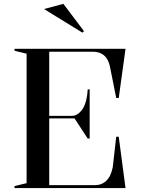

<svg xmlns="http://www.w3.org/2000/svg" viewBox="-20 -956 722 976"><path d="M53.9 0V-10L115.2 -25V-683L53.9 -698V-708H618.1L583.6 -457.9H570.8L538.6 -618.9Q530 -657.6 508 -675.3Q486 -693 454.1 -693H230.2V-367.1H345.7Q360 -367.1 372 -374.5Q384.1 -381.8 393.3 -393.3Q407.4 -409.1 415.7 -437.9Q424 -466.8 425.8 -501.5H435.8V-251.7H425.8L358.9 -354.3H230.2V-15H463.7Q497.7 -15 521.1 -37.8Q544.4 -60.6 553.3 -106.9L570.8 -260.8H583.6L618.1 0ZM398.8 -790.1 203.6 -910.2 302.2 -936.4 407 -797.5Z"/></svg>

Font: Kalnia Thin
Style: Regular
Weight: 100
Version: Version 1.105